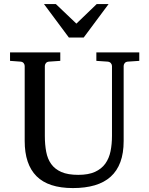

<svg xmlns="http://www.w3.org/2000/svg" viewBox="-20 -936 752 972"><path d="M627 -624Q616.2 -623 611.1 -616.2Q606 -609.4 606 -602.1V-222.2Q606 -160.6 589.4 -115.7Q572.8 -70.8 540.3 -41.5Q507.8 -12.2 459.7 2Q411.6 16.1 349.1 16.1Q225.1 16.1 165 -43.9Q105 -104 105 -222.2V-602.1Q105 -609.4 99.9 -616.2Q94.7 -623 84 -624L30.8 -627.9V-670.9H285.2V-627.9L228 -624Q217.3 -623 212.2 -616.2Q207 -609.4 207 -602.1V-248Q207 -204.1 213.9 -167.7Q220.7 -131.3 239.3 -105.5Q257.8 -79.6 290.8 -65.2Q323.7 -50.8 376 -50.8Q427.7 -50.8 460.9 -65.9Q494.1 -81.1 513.2 -107.7Q532.2 -134.3 539.6 -170.4Q546.9 -206.5 546.9 -248V-602.1Q546.9 -609.4 541.3 -616.2Q535.6 -623 524.9 -624L467.8 -627.9V-670.9H685.1V-627.9ZM403.8 -746.1H328.6L202.6 -915.5H262.7L366.7 -816.4L469.7 -915.5H529.8Z"/></svg>

Font: Charis SIL Am
Style: Regular
Weight: 400
Foundry: SIL International
Version: Version 5.000